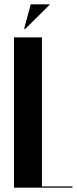

<svg xmlns="http://www.w3.org/2000/svg" viewBox="-20 -873 357 893"><path d="M45 -699V0H317V-6H175V-699ZM98 -739 213 -853H123L92 -739Z"/></svg>

Font: Moniqa Black
Style: Regular
Weight: 900
Designer: Rajesh Rajput
Foundry: Rajesh Rajput
Version: Version 1.000